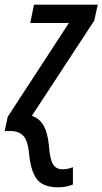

<svg xmlns="http://www.w3.org/2000/svg" viewBox="-51 -559 437 819"><path d="M198 240Q133 240 106.5 205.5Q80 171 73 96Q68 41 48.5 20.5Q29 0 -6 0H-31L-18 -61L243 -461H78L94 -539H366L351 -471L85 -65Q119 -53 136 -21.5Q153 10 158 65Q162 120 175 141.5Q188 163 215 163Q228 163 239.5 160.5Q251 158 260 154V228Q249 233 232 236.5Q215 240 198 240Z"/></svg>

Font: Noto Sans Condensed Medium
Style: Italic
Weight: 500
Width: 3
Italic angle: -12°
Designer: Monotype Design Team
Foundry: Monotype Imaging Inc.
Version: Version 2.013; ttfautohint (v1.8.4.7-5d5b)